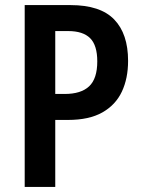

<svg xmlns="http://www.w3.org/2000/svg" viewBox="-20 -734 559 754"><path d="M257 -714Q374 -714 428.5 -657.5Q483 -601 483 -495Q483 -426 458.5 -374Q434 -322 382 -292.5Q330 -263 247 -263H197V0H77V-714ZM248 -612H197V-365H234Q298 -365 330 -395Q362 -425 362 -493Q362 -556 334 -584Q306 -612 248 -612Z"/></svg>

Font: Noto Sans Kannada Condensed SemiBold
Style: Regular
Weight: 600
Width: 3
Designer: Jelle Bosma - Monotype Design Team
Foundry: Monotype Imaging Inc.
Version: Version 2.005; ttfautohint (v1.8.4.7-5d5b)